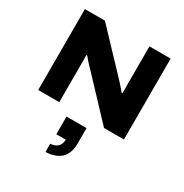

<svg xmlns="http://www.w3.org/2000/svg" viewBox="-232 -865 1350 1412"><g transform="rotate(30 443.5 -159.5)"><path d="M80 0V-687H250L553 -367Q561 -359 574 -344.5Q587 -330 600 -315Q613 -300 622 -289L629 -290Q629 -309 628.5 -333Q628 -357 628 -375V-687H808V0H639L333 -325Q314 -343 295.5 -364.5Q277 -386 265 -400L258 -399Q259 -384 259 -361.5Q259 -339 259 -317V0ZM354 368V298Q396 295 417 273.5Q438 252 438 215H358V65H528V192Q528 279 484 321.5Q440 364 354 368Z"/></g></svg>

Font: Archivo SemiExpanded ExtraBold
Style: Regular
Weight: 800
Width: 6
Designer: Hector Gatti
Foundry: Omnibus-Type
Version: Version 2.001; ttfautohint (v1.8.3)